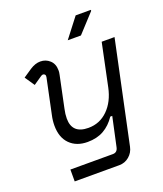

<svg xmlns="http://www.w3.org/2000/svg" viewBox="-159 -792 930 1095"><g transform="rotate(-20 306.0 -244.0)"><path d="M103 200V128H361Q388 128 394 98L432 -78H420Q390 -33 348.5 -9.5Q307 14 250 14Q183 14 143 -26Q103 -66 103 -139Q103 -169 110 -200L155 -414Q157 -424 152.5 -429.5Q148 -435 141 -435Q135 -435 128 -430L77 -395L37 -454L89 -489Q121 -510 152 -510Q185 -510 209 -488Q233 -466 233 -427Q233 -421 232.5 -415.5Q232 -410 230 -401L190 -210Q183 -179 183 -152Q183 -60 282 -60Q351 -60 400 -108.5Q449 -157 466 -238L520 -496H598L467 122Q460 156 434 178Q408 200 374 200ZM341 -570 432 -688H524V-682L421 -570Z"/></g></svg>

Font: Space Mono
Style: Italic
Weight: 400
Italic angle: -12°
Monospace: yes
Designer: Colophon Foundry + Benjamin Critton
Foundry: Colophon Foundry & Benjamin Critton
Version: Version 1.003; ttfautohint (v1.8.4.7-5d5b)